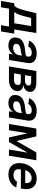

<svg xmlns="http://www.w3.org/2000/svg" viewBox="1464 -2110 751 3826"><g transform="rotate(90 1840.0 -197.5)"><path d="M-53.3 158.4 -8.9 -105.8H34.4Q54 -119.3 69.8 -141.9Q85.6 -164.4 98 -197.8Q122.2 -262.8 144.9 -354.4L192.1 -545.5H586.3L514.2 -105.8H598.7L554.3 158.4H430L456.3 0H99.4L73.2 158.4ZM166.5 -105.8H391.3L446.7 -441.8H286.9L263.5 -354.4Q252.8 -311.1 242.4 -274Q231.9 -236.9 220.3 -206Q208.8 -175.1 195.7 -150Q182.5 -125 166.5 -105.8Z M676.8 -153.1Q687.1 -214.5 722.7 -248.6Q741.5 -266.3 763.8 -278.6Q786.2 -290.8 810.7 -299Q835.2 -307.2 860.8 -311.8Q886.4 -316.4 911.2 -318.9Q984.7 -327.1 1017.4 -333.8Q1050.1 -340.9 1054.7 -367.9V-370Q1061.1 -410.9 1042.6 -432.5Q1024.1 -454.2 978 -454.2Q954.5 -454.2 934.8 -448.7Q915.1 -443.2 899.3 -433.8Q883.5 -424.4 871.8 -411.8Q860.1 -399.1 852.6 -384.9L736.2 -402Q753.2 -440.7 780.2 -469.1Q807.2 -497.5 840.7 -516Q874.3 -534.4 913 -543.5Q951.7 -552.6 992.5 -552.6Q1018.5 -552.6 1044.2 -548.7Q1070 -544.7 1093 -536Q1116.1 -527.3 1135.3 -513Q1154.5 -498.6 1166.9 -477.8Q1179.3 -457 1183.9 -429Q1188.6 -400.9 1182.5 -365.1L1121.8 0H998.2L1011 -74.9H1006.7Q995.4 -57.5 979 -43Q962.7 -28.4 940.3 -14.9Q897.4 11 832.4 11Q754.3 11 709.2 -30.9Q663.7 -73.2 676.8 -153.1ZM881 -83.5Q939.3 -83.5 979 -116.8Q1018.8 -150.2 1026.3 -195.7L1036.9 -259.9Q1032.3 -256.7 1023.3 -253.7Q1014.2 -250.7 1002.7 -248Q991.1 -245.4 978.3 -243.1Q965.6 -240.8 953.5 -238.8Q941.4 -236.9 931.3 -235.4Q921.2 -234 915.1 -233.3Q892.8 -230.5 873.9 -224.6Q855.1 -218.8 839.1 -209.9Q807.2 -192.5 801.5 -155.2Q798.7 -137.8 803.3 -124.3Q807.9 -110.8 818.4 -101.7Q828.8 -92.7 844.8 -88.1Q860.8 -83.5 881 -83.5Z M1342.7 -545.5H1572.1Q1669 -545.5 1718.4 -506.7Q1768.5 -467.3 1756.7 -398.8Q1752.8 -375.7 1741.5 -357.1Q1730.1 -338.4 1712.4 -324.2Q1694.6 -310 1671.2 -300.2Q1647.7 -290.5 1620 -285.2Q1684.3 -279.5 1717.3 -242.5Q1751.4 -204.9 1741.8 -148.1Q1730.8 -81 1671.5 -40.5Q1612.6 0 1516.3 0H1251.8ZM1389.2 -101.2H1533Q1569.6 -101.2 1592.3 -118.1Q1615.1 -134.9 1619.3 -164.1Q1625.4 -198.5 1608.3 -217.5Q1591.3 -236.5 1555.8 -236.5H1411.9ZM1425.4 -319.6H1536.6Q1576.3 -319.6 1601.4 -336.5Q1626.4 -353.3 1631 -382.5Q1636 -410.5 1615.8 -426.5Q1595.5 -442.5 1554.7 -442.5H1446Z M1823.2 -153.1Q1833.5 -214.5 1869 -248.6Q1887.8 -266.3 1910.2 -278.6Q1932.5 -290.8 1957 -299Q1981.5 -307.2 2007.1 -311.8Q2032.7 -316.4 2057.5 -318.9Q2131 -327.1 2163.7 -333.8Q2196.4 -340.9 2201 -367.9V-370Q2207.4 -410.9 2188.9 -432.5Q2170.5 -454.2 2124.3 -454.2Q2100.9 -454.2 2081.1 -448.7Q2061.4 -443.2 2045.6 -433.8Q2029.8 -424.4 2018.1 -411.8Q2006.4 -399.1 1998.9 -384.9L1882.5 -402Q1899.5 -440.7 1926.5 -469.1Q1953.5 -497.5 1987 -516Q2020.6 -534.4 2059.3 -543.5Q2098 -552.6 2138.8 -552.6Q2164.8 -552.6 2190.5 -548.7Q2216.3 -544.7 2239.3 -536Q2262.4 -527.3 2281.6 -513Q2300.8 -498.6 2313.2 -477.8Q2325.6 -457 2330.3 -429Q2334.9 -400.9 2328.8 -365.1L2268.1 0H2144.5L2157.3 -74.9H2153.1Q2141.7 -57.5 2125.4 -43Q2109 -28.4 2086.6 -14.9Q2043.7 11 1978.7 11Q1900.6 11 1855.5 -30.9Q1810 -73.2 1823.2 -153.1ZM2027.3 -83.5Q2085.6 -83.5 2125.4 -116.8Q2165.1 -150.2 2172.6 -195.7L2183.2 -259.9Q2178.6 -256.7 2169.6 -253.7Q2160.5 -250.7 2149 -248Q2137.4 -245.4 2124.6 -243.1Q2111.9 -240.8 2099.8 -238.8Q2087.7 -236.9 2077.6 -235.4Q2067.5 -234 2061.4 -233.3Q2039.1 -230.5 2020.2 -224.6Q2001.4 -218.8 1985.4 -209.9Q1953.5 -192.5 1947.8 -155.2Q1945 -137.8 1949.6 -124.3Q1954.2 -110.8 1964.7 -101.7Q1975.1 -92.7 1991.1 -88.1Q2007.1 -83.5 2027.3 -83.5Z M2489 -545.5H2645.2L2737.2 -149.5L2965.2 -545.5H3121.4L3030.5 0H2907.7L2969.8 -372.5L2757.1 0H2667.6L2583.5 -366.8L2522.4 0H2398.1Z M3182.2 -269.5Q3191.8 -328.1 3217 -379.6Q3242.2 -431.1 3281.4 -469.6Q3320.7 -508.2 3372.5 -530.4Q3424.4 -552.6 3487.2 -552.6Q3519.5 -552.6 3549.5 -545.6Q3579.5 -538.7 3604.9 -524.3Q3630.3 -509.9 3650.2 -487.4Q3670.1 -464.8 3682.2 -433.6Q3706.3 -372.2 3690.3 -277L3684.3 -237.6H3304L3303.6 -235.8Q3296.2 -197.8 3301 -170.1Q3305.8 -142.4 3321 -124.5Q3336.3 -106.5 3361.2 -98Q3386 -89.5 3418.7 -89.5Q3461.6 -89.5 3494.3 -106.9Q3527 -124.3 3546.2 -159.8L3663.7 -146.3Q3647 -105.8 3619.5 -76.3Q3592 -46.9 3557.2 -27.5Q3522.4 -8.2 3482.2 1.2Q3442.1 10.7 3400.2 10.7Q3338.8 10.7 3293 -9.2Q3247.2 -29.1 3218.9 -65.5Q3190.7 -101.9 3181.1 -153.8Q3171.5 -205.6 3182.2 -269.5ZM3319.2 -324.2H3574.6Q3583.8 -380.7 3556.1 -416.2Q3528.4 -452.4 3472.7 -452.4Q3446 -452.4 3420.8 -441.9Q3395.6 -431.5 3375 -413.9Q3354.4 -396.3 3339.7 -373Q3324.9 -349.8 3319.2 -324.2Z"/></g></svg>

Font: Inter P Semi Bold
Style: Italic
Weight: 600
Italic angle: 9.39999°
Designer: Rasmus Andersson
Foundry: rsms
Version: Version 3.018;git-588b23468